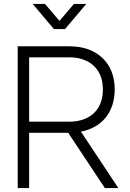

<svg xmlns="http://www.w3.org/2000/svg" viewBox="-20 -955 661 975"><path d="M208.5 -935 282 -849 355.5 -935H418L310.5 -807.5H253.5L146 -935ZM326.5 -280.5H128V0H70V-720H331Q385 -720 427.8 -704.5Q470.5 -689 500.5 -660.5Q530.5 -632 546.5 -591.5Q562.5 -551 562.5 -500.5Q562.5 -458 550.8 -422Q539 -386 517 -358.5Q495 -331 463.2 -312.8Q431.5 -294.5 391 -286.5L581 0H512.5ZM128 -337H330.5Q370.5 -337 402.5 -348.2Q434.5 -359.5 456.8 -380.5Q479 -401.5 490.8 -432Q502.5 -462.5 502.5 -500.5Q502.5 -538.5 490.8 -568.8Q479 -599 456.8 -620.2Q434.5 -641.5 402.5 -652.8Q370.5 -664 330.5 -664H128Z"/></svg>

Font: Vela Sans Light
Style: Regular
Weight: 300
Designer: Principal design: Mikhail Sharanda - project Manrope.
Design modification: Ravid Balaliev
Foundry: Mikhail Sharanda
Version: Version 1.001